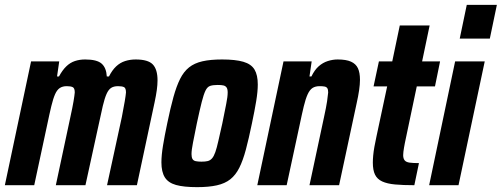

<svg xmlns="http://www.w3.org/2000/svg" viewBox="-28 -763 2067 791"><path d="M-8 0 100 -510H216L207 -448H215Q229 -474 245 -489.5Q261 -505 280.5 -511.5Q300 -518 323 -518Q371 -518 390.5 -501Q410 -484 412 -448H421Q434 -474 450.5 -489.5Q467 -505 487.5 -511.5Q508 -518 531 -518Q582 -518 601.5 -497.5Q621 -477 621 -432Q621 -414 618 -392Q615 -370 609 -342L536 0H413L474 -281Q482 -322 486 -346Q490 -370 491 -382Q491 -400 483 -404Q475 -408 458 -408Q441 -408 430 -401Q419 -394 411 -376Q403 -358 395.5 -326.5Q388 -295 378 -247L324 0H202L262 -281Q271 -322 275 -346Q279 -370 280 -382Q280 -400 271.5 -404Q263 -408 247 -408Q230 -408 218.5 -400.5Q207 -393 199 -375Q191 -357 183.5 -326Q176 -295 166 -247L113 0Z M784 8Q729 8 697 -1Q665 -10 651 -32.5Q637 -55 637 -94Q637 -123 643.5 -163Q650 -203 661 -255Q674 -318 686.5 -363Q699 -408 714 -438Q729 -468 751 -485.5Q773 -503 806 -510.5Q839 -518 887 -518Q942 -518 974.5 -508.5Q1007 -499 1020.5 -476.5Q1034 -454 1034 -415Q1034 -386 1027.5 -346.5Q1021 -307 1010 -255Q997 -192 985 -147Q973 -102 958 -72Q943 -42 921 -24.5Q899 -7 865.5 0.5Q832 8 784 8ZM802 -97Q818 -97 828 -99.5Q838 -102 845.5 -110.5Q853 -119 859 -136Q865 -153 871.5 -182Q878 -211 888 -255Q898 -305 904 -335Q910 -365 910 -382Q910 -396 905.5 -402.5Q901 -409 892.5 -411Q884 -413 869 -413Q849 -413 837.5 -409Q826 -405 818.5 -389.5Q811 -374 803 -342.5Q795 -311 783 -255Q773 -205 767 -175Q761 -145 761 -128Q761 -115 765 -108Q769 -101 778.5 -99Q788 -97 802 -97Z M1032 0 1140 -510H1256L1247 -448H1255Q1268 -475 1285 -490Q1302 -505 1322.5 -511.5Q1343 -518 1363 -518Q1398 -518 1418 -509Q1438 -500 1446.5 -482Q1455 -464 1455 -434Q1455 -416 1451.5 -391.5Q1448 -367 1441 -336L1369 0H1247L1307 -281Q1316 -322 1319.5 -345.5Q1323 -369 1324 -382Q1324 -394 1320.5 -399.5Q1317 -405 1309 -406.5Q1301 -408 1289 -408Q1271 -408 1259.5 -400.5Q1248 -393 1239.5 -374.5Q1231 -356 1223.5 -325Q1216 -294 1206 -246L1153 0Z M1679 0Q1633 0 1600 -3Q1567 -6 1546.5 -15.5Q1526 -25 1517 -43.5Q1508 -62 1508 -93Q1508 -106 1509.5 -122.5Q1511 -139 1514.5 -158.5Q1518 -178 1523 -201L1567 -407H1511L1533 -510H1588L1619 -658H1742L1711 -510H1785L1764 -407H1689L1640 -174Q1638 -164 1636.5 -155Q1635 -146 1634 -138Q1633 -130 1633 -124Q1633 -110 1639 -102.5Q1645 -95 1659.5 -93Q1674 -91 1698 -91Z M1866 -604 1895 -743H2019L1990 -604ZM1740 0 1847 -510H1969L1861 0Z"/></svg>

Font: Saira Condensed
Style: Bold Italic
Weight: 700
Width: 3
Italic angle: -12°
Designer: Hector Gatti with collaboration of the Omnibus-Type team
Foundry: Omnibus-Type
Version: Version 1.101